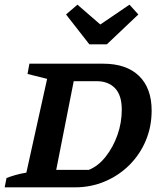

<svg xmlns="http://www.w3.org/2000/svg" viewBox="-30 -803 704 823"><path d="M412 -530Q512 -530 566 -477.5Q620 -425 620 -329Q620 -260 595 -200.5Q570 -141 525 -96Q480 -51 420 -25.5Q360 0 292 0H-10L-2 -40Q13 -46 35.5 -52.5Q58 -59 83 -63L172 -465L88 -486L96 -530ZM351 -75Q391 -91 423 -131.5Q455 -172 473.5 -224.5Q492 -277 492 -333Q492 -395 463 -425Q434 -455 385 -455H286L211 -75ZM353 -613 253 -741 302 -783 400 -698 525 -783 563 -741 428 -613Z"/></svg>

Font: Piazzolla SC SemiBold
Style: Italic
Weight: 600
Italic angle: -11.3°
Designer: Juan Pablo del Peral
Foundry: Huerta Tipografica
Version: Version 1.330